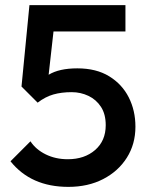

<svg xmlns="http://www.w3.org/2000/svg" viewBox="-20 -720 585 750"><path d="M247 10Q101 10 21 -90L99 -168Q120 -136 158.5 -117Q197 -98 245 -98Q310 -98 351.5 -134Q393 -170 393 -231Q393 -274 374.5 -302.5Q356 -331 325.5 -345.5Q295 -360 260 -360Q220 -360 188.5 -351Q157 -342 127 -319L64 -382L95 -700H470V-597H189L170 -428Q211 -453 282 -453Q356 -453 406.5 -422Q457 -391 483 -339.5Q509 -288 509 -225Q509 -157 475.5 -104Q442 -51 383 -20.5Q324 10 247 10Z"/></svg>

Font: Outfit Medium
Style: Regular
Weight: 500
Designer: Rodrigo Fuenzalida
Foundry: fragTYPE
Version: Version 1.100; ttfautohint (v1.8.4.7-5d5b);gftools[0.9.27]